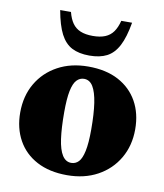

<svg xmlns="http://www.w3.org/2000/svg" viewBox="-79 -742 704 823"><g transform="rotate(10 273.0 -331.0)"><path d="M276.5 -40Q295.5 -40 308.8 -54Q322 -68 329.2 -102Q336.5 -136 336.5 -195.5Q336.5 -264.5 329.5 -310.8Q322.5 -357 308 -380.8Q293.5 -404.5 269 -404.5Q250.5 -404.5 237 -390.2Q223.5 -376 216.5 -342.2Q209.5 -308.5 209.5 -249Q209.5 -180 216 -133.5Q222.5 -87 237.5 -63.5Q252.5 -40 276.5 -40ZM267.5 15Q191 15 136.2 -14Q81.5 -43 52.8 -95Q24 -147 24 -215Q24 -287 56 -342Q88 -397 145.2 -428.2Q202.5 -459.5 278 -459.5Q355.5 -459.5 409.8 -430.5Q464 -401.5 493 -349.8Q522 -298 522 -229Q522 -158 489.8 -102.8Q457.5 -47.5 400.2 -16.2Q343 15 267.5 15ZM273 -592Q305 -592 326.8 -601Q348.5 -610 361.8 -628.8Q375 -647.5 382.5 -677H429.5Q418.5 -612.5 399 -575.2Q379.5 -538 349 -522.2Q318.5 -506.5 273 -506.5Q227.5 -506.5 197 -522.2Q166.5 -538 147.2 -575.2Q128 -612.5 116.5 -677H163.5Q171 -647.5 184.2 -628.8Q197.5 -610 219.2 -601Q241 -592 273 -592Z"/></g></svg>

Font: Newsreader 24pt ExtraBold
Style: Regular
Weight: 800
Designer: Hugues Gentile
Foundry: Production Type
Version: Version 1.003